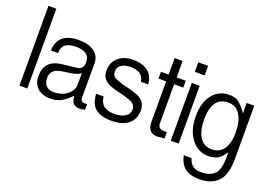

<svg xmlns="http://www.w3.org/2000/svg" viewBox="-113 -919 1941 1402"><g transform="rotate(20 857.5 -218.5)"><path d="M53.2 -5.9V-625.5H114.3V-5.9Z M450.2 -247.1Q431.2 -232.4 405 -225.8Q378.9 -219.2 324.7 -212.6Q270.5 -206.1 247.1 -185.8Q223.6 -165.5 223.6 -127.2Q223.6 -88.9 245.1 -67.6Q266.6 -46.4 302.2 -46.4Q367.7 -46.4 408.9 -80.1Q450.2 -113.8 450.2 -160.2ZM563.5 -3.9Q502 11.7 475.1 -13.7Q458 -29.3 454.6 -74.2Q396.5 -10.3 335.9 2Q316.4 5.9 292.5 5.9Q231 5.9 195.1 -27.8Q159.2 -61.5 159.2 -121.3Q159.2 -181.2 191.9 -216.1Q224.6 -251 287.1 -258.3L408.2 -272.5Q452.6 -279.3 452.6 -333.5Q452.6 -414.1 344.7 -414.1Q295.9 -414.1 266.6 -394.8Q237.3 -375.5 236.3 -325.2H181.6Q185.5 -467.3 350.6 -467.3Q426.8 -467.3 469.7 -434.3Q512.7 -401.4 512.7 -345.7V-80.1Q512.7 -46.9 543.5 -46.9Q543.5 -46.9 548.3 -46.9Q553.2 -46.9 563.5 -48.8Z M599.6 -141.6H657.7Q663.1 -92.8 692.1 -70.8Q721.2 -48.8 773.9 -48.8Q826.7 -48.8 857.9 -68.8Q889.2 -88.9 889.2 -127.4Q889.2 -166 838.4 -184.1Q821.3 -190.4 795.9 -198.2L710 -219.7Q659.2 -234.9 635.7 -260.3Q612.3 -285.6 612.3 -327.6Q612.3 -391.1 656 -429.2Q699.7 -467.3 772.7 -467.3Q845.7 -467.3 887.2 -433.8Q928.7 -400.4 934.1 -335.4H876.5Q867.7 -411.6 771 -411.6Q726.6 -411.6 699.5 -393.6Q672.4 -375.5 672.4 -344.2Q672.4 -313 688.7 -301.3Q705.1 -289.6 756.3 -272.5L830.1 -254.9Q897.5 -236.8 922.9 -210.2Q948.2 -183.6 948.2 -138.2Q948.2 -70.8 902.3 -32.5Q856.4 5.9 773.4 5.9Q690.4 5.9 647.5 -27.8Q604.5 -61.5 599.6 -141.6Z M1180.7 -5.9Q1150.9 -2 1142.1 -2Q1136.2 0 1135.7 0Q1135.7 0 1129.4 0Q1087.4 0 1068.4 -22Q1049.3 -43.9 1049.3 -90.8V-401.4H989.7V-454.6H1049.3V-582.5H1111.3V-454.6H1182.6V-401.4H1111.3V-96.7Q1111.3 -54.7 1162.6 -54.7H1180.7Z M1229 -5.9V-454.6H1290.5V-5.9ZM1222.2 -538.6V-612.8H1298.3V-538.6Z M1530.8 -411.6Q1404.8 -411.6 1404.8 -236.8Q1404.8 -149.4 1436.5 -99.1Q1468.3 -48.8 1529.3 -48.8Q1590.3 -48.8 1622.3 -94.2Q1654.3 -139.6 1654.3 -223.6Q1654.3 -307.6 1623.3 -359.6Q1592.3 -411.6 1530.8 -411.6ZM1415.5 61.5Q1435.5 134.8 1511 134.8Q1586.4 134.8 1619.9 98.4Q1653.3 62 1653.3 -33.2V-71.3Q1624 -25.4 1594.5 -9.8Q1564.9 5.9 1523.9 5.9Q1442.4 5.9 1390.9 -61.3Q1339.4 -128.4 1339.4 -237.1Q1339.4 -345.7 1389.2 -406.5Q1439 -467.3 1516.1 -467.3Q1559.6 -467.3 1582.5 -452.1Q1623 -425.3 1655.8 -373V-454.6H1714.8V-38.1Q1714.8 82 1664.3 134.8Q1613.8 187.5 1518.6 187.5Q1451.2 187.5 1410.9 159.2Q1370.6 130.9 1354 61.5Z"/></g></svg>

Font: RIT Meera New
Style: Regular
Weight: 400
Designer: Hussain K H
Foundry: RIT
Version: 1.6.2